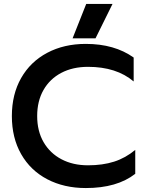

<svg xmlns="http://www.w3.org/2000/svg" viewBox="-20 -936 744 971"><path d="M416 -916H549L463 -742H347ZM40 -349Q40 -459 87 -541.5Q134 -624 219 -669Q304 -714 414 -714Q559 -714 656 -645V-524Q569 -598 425 -598Q348 -598 290 -567.5Q232 -537 200 -481Q168 -425 168 -349Q168 -273 200.5 -217Q233 -161 291 -130.5Q349 -100 425 -100Q499 -100 557 -118.5Q615 -137 664 -178V-57Q572 15 414 15Q304 15 219 -29.5Q134 -74 87 -156.5Q40 -239 40 -349Z"/></svg>

Font: Prompt Medium
Style: Regular
Weight: 500
Designer: Katatrad Team
Foundry: CadsonDemak
Version: Version 1.001